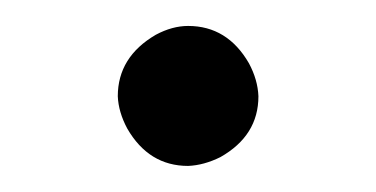

<svg xmlns="http://www.w3.org/2000/svg" viewBox="-20 -332 290 148"><path d="M125 -204.1Q94.7 -204.1 78.1 -232.9Q71.3 -245.6 70.8 -257.8Q70.8 -288.1 100.1 -305.2Q112.8 -312 125 -312Q155.3 -312 171.9 -283.2Q178.7 -270.5 179.2 -257.8Q179.2 -227.5 149.9 -210.9Q137.2 -204.6 125 -204.1Z"/></svg>

Font: Linux Libertine Display O
Style: Regular
Weight: 400
Designer: Philipp H. Poll
Foundry: Philipp H. Poll
Version: Version 5.0.9